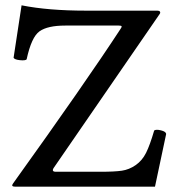

<svg xmlns="http://www.w3.org/2000/svg" viewBox="-20 -701 669 721"><path d="M29 -12Q301 -391 433 -593Q438 -600 436.5 -602.5Q435 -605 426 -605H225Q159 -605 128.5 -583.5Q98 -562 80 -478Q75 -473 55 -475Q35 -477 31 -484L61 -681Q161 -661 303 -661H571Q578 -661 580.5 -657.5Q583 -654 580 -649L182 -71Q172 -56 190 -56H358Q410 -56 437.5 -60Q465 -64 489.5 -81Q514 -98 528.5 -127Q543 -156 559 -211Q566 -216 584.5 -211.5Q603 -207 604 -198L562 0H37Q20 0 29 -12Z"/></svg>

Font: Darwin Serif Regular ALPHA
Style: Regular
Weight: 400
Designer: Emily de Oliveira Santos
Version: Version 0.1